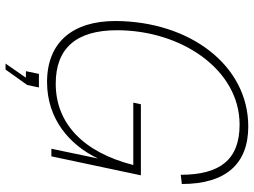

<svg xmlns="http://www.w3.org/2000/svg" viewBox="-134 -632 935 708"><g transform="rotate(90 334.0 -278.5)"><path d="M283 16C420 16 516 -68 565 -172L529 0H557L627 -330H365L359 -302H589C542 -118 436 -16 289 -16C158 -16 92 -92 92 -242C92 -478 236 -694 440 -694C568 -694 625 -623 625 -477L659 -481C659 -643 585 -726 447 -726C221 -726 59 -510 58 -236C58 -79 136 16 283 16ZM215 169H237L294 89L303 46H253L243 94H267Z"/></g></svg>

Font: Geist Thin
Style: Italic
Weight: 100
Italic angle: -12°
Designer: Basement.studio, Andrés Briganti, Mateo Zaragoza
Foundry: Basement.studio, Vercel, Andrés Briganti, Guido Ferreyra, Mateo Zaragoza
Version: Version 1.500